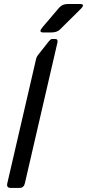

<svg xmlns="http://www.w3.org/2000/svg" viewBox="-20 -920 426 940"><path d="M190.9 -761.2Q166.5 -761.2 188.5 -787.1L269.5 -882.3Q285.2 -900.4 312 -900.4H371.1Q399.9 -900.4 374 -875L273.4 -775.4Q258.8 -761.2 231.9 -761.2ZM32.7 0Q10.7 0 15.6 -22L156.7 -631.3Q158.7 -641.1 165.5 -649.9L214.4 -711.9Q227.5 -729 233.4 -729H250.5Q265.1 -729 261.2 -711.9L101.6 -22Q96.7 0 74.7 0Z"/></svg>

Font: Istok Web
Style: Italic
Weight: 400
Italic angle: -13°
Designer: Andrey V. Panov
Foundry: Andrey V. Panov
Version: Version 1.0.2g